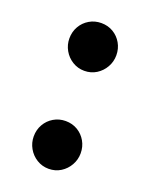

<svg xmlns="http://www.w3.org/2000/svg" viewBox="-97 -505 444 569"><g transform="rotate(20 125.0 -220.0)"><path d="M125 9Q104.5 9 87.5 -1.5Q70.5 -12 60.8 -29.2Q51 -46.5 51 -66.5Q51 -87.5 60.8 -104.5Q70.5 -121.5 87.5 -131.5Q104.5 -141.5 125 -141.5Q146 -141.5 162.8 -131.5Q179.5 -121.5 189.2 -104.5Q199 -87.5 199 -66.5Q199 -46.5 189.2 -29.2Q179.5 -12 162.8 -1.5Q146 9 125 9ZM125 -300Q104.5 -300 87.5 -310.5Q70.5 -321 60.8 -338.2Q51 -355.5 51 -375.5Q51 -396.5 60.8 -413.5Q70.5 -430.5 87.5 -440.5Q104.5 -450.5 125 -450.5Q146 -450.5 162.8 -440.5Q179.5 -430.5 189.2 -413.5Q199 -396.5 199 -375.5Q199 -355.5 189.2 -338.2Q179.5 -321 162.8 -310.5Q146 -300 125 -300Z"/></g></svg>

Font: Fraunces 10pt
Style: Regular
Weight: 400
Version: Version 1.000;[b76b70a41]